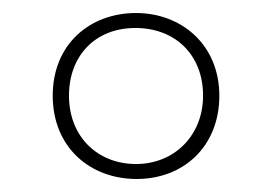

<svg xmlns="http://www.w3.org/2000/svg" viewBox="-20 -794 419 295"><path d="M190 -519C262 -519 317 -569 317 -647C317 -725 259 -774 189 -774C118 -774 61 -726 61 -647C61 -568 118 -519 190 -519ZM189 -542C130 -542 86 -584 86 -647C86 -708 126 -751 188 -751C249 -751 292 -710 292 -647C292 -586 248 -542 189 -542Z"/></svg>

Font: Noto Sans Tamil UI Condensed Thin
Style: Regular
Weight: 100
Width: 3
Designer: Jelle Bosma - Monotype Design Team
Foundry: Monotype Imaging Inc.
Version: Version 2.004